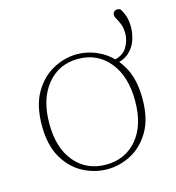

<svg xmlns="http://www.w3.org/2000/svg" viewBox="-97 -703 732 800"><g transform="rotate(-15 269.0 -303.5)"><path d="M269 13Q216 13 166 -13Q116 -39 84 -93.5Q52 -148 52 -233Q52 -319 84 -374Q116 -429 166 -456Q216 -483 269 -483Q323 -483 372.5 -456Q422 -429 454 -374Q486 -319 486 -233Q486 -148 454 -93.5Q422 -39 372.5 -13Q323 13 269 13ZM269 -7Q352 -7 403 -67Q454 -127 454 -233Q454 -339 403 -401Q352 -463 269 -463Q186 -463 135 -401Q84 -339 84 -233Q84 -127 135 -67Q186 -7 269 -7ZM405 -401V-418Q451 -425 469 -454Q487 -483 487 -514Q487 -539 480.5 -555Q474 -571 467.5 -582Q461 -593 461 -602Q461 -610 467 -615Q473 -620 481 -620Q489 -620 494 -616Q504 -601 510.5 -581Q517 -561 517 -534Q517 -507 507 -477.5Q497 -448 472.5 -427Q448 -406 405 -401Z"/></g></svg>

Font: Source Serif 4 ExtraLight
Style: Regular
Weight: 200
Designer: Frank Grießhammer
Foundry: Adobe
Version: Version 4.005;hotconv 1.1.0;makeotfexe 2.6.0